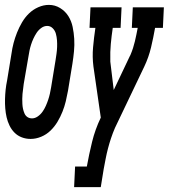

<svg xmlns="http://www.w3.org/2000/svg" viewBox="-35 -560 690 785"><path d="M90 8Q71 8 54 1.5Q37 -5 24.5 -17.5Q12 -30 4 -46.5Q-4 -63 -8 -80.5Q-12 -98 -13.5 -117Q-15 -136 -14.5 -155Q-14 -174 -12 -193Q-10 -212 -6 -231L12 -341Q15 -363 20.5 -384Q26 -405 34.5 -426.5Q43 -448 55 -468.5Q67 -489 83.5 -505Q100 -521 121.5 -530.5Q143 -540 165 -540Q190 -540 211 -527Q232 -514 244.5 -494Q257 -474 262 -450Q267 -426 268.5 -401Q270 -376 267.5 -350Q265 -324 261 -299L243 -189Q239 -167 234 -146Q229 -125 220.5 -103.5Q212 -82 200 -62Q188 -42 171.5 -26Q155 -10 133.5 -1Q112 8 90 8ZM96 -76Q108 -76 119.5 -84Q131 -92 139 -103.5Q147 -115 152.5 -127.5Q158 -140 162 -152Q166 -164 169 -177Q172 -190 174 -203L192 -313Q194 -326 196 -340Q198 -354 198.5 -368Q199 -382 198 -395.5Q197 -409 193.5 -422Q190 -435 180.5 -444.5Q171 -454 158 -454Q145 -454 133.5 -445.5Q122 -437 114.5 -425.5Q107 -414 101.5 -402Q96 -390 92 -377.5Q88 -365 85.5 -352.5Q83 -340 81 -327L62 -217Q61 -207 59.5 -196.5Q58 -186 57 -176Q56 -166 56 -155.5Q56 -145 56.5 -135Q57 -125 59 -115.5Q61 -106 65 -96.5Q69 -87 77 -81.5Q85 -76 96 -76ZM268 205 272 121H320Q329 71 341.5 20Q354 -31 377 -79V-80L347 -288Q342 -327 345.5 -366.5Q349 -406 355 -446H331L335 -530H462L458 -446H426Q421 -413 418 -380Q415 -347 416 -315Q416 -315 416 -315Q416 -315 416 -315V-314Q416 -313 416 -311.5Q416 -310 416 -308L430 -192L496 -331Q497 -332 497.5 -333.5Q498 -335 499 -337Q510 -363 516.5 -391Q523 -419 528 -446H504L508 -530H635L631 -446H599Q592 -406 582.5 -366Q573 -326 555 -288L435 -37Q426 -16 419 5Q412 26 406.5 47Q401 68 397 89Q393 110 389 131L377 205Z"/></svg>

Font: Iosevka Curly Slab MdExObl
Style: Regular
Weight: 500
Width: 7
Italic angle: -9°
Monospace: yes
Designer: Belleve Invis
Foundry: Belleve Invis
Version: Version 11.1.0; ttfautohint (v1.8.3)